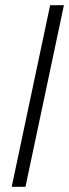

<svg xmlns="http://www.w3.org/2000/svg" viewBox="-20 -719 266 739"><path d="M173 -699H226L78 0H25Z"/></svg>

Font: Prompt ExtraLight
Style: Italic
Weight: 275
Italic angle: -12°
Designer: Katatrad Team
Foundry: CadsonDemak
Version: Version 1.000